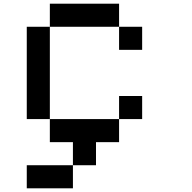

<svg xmlns="http://www.w3.org/2000/svg" viewBox="-20 -895 1040 1040"><path d="M125 0H375V125H125ZM250 -250H625V-125H500V0H375V-125H250ZM625 -375H750V-250H625ZM125 -750H250V-250H125ZM250 -875H625V-750H250ZM625 -750H750V-625H625Z"/></svg>

Font: Pixel Operator Mono 8
Style: Regular
Weight: 400
Monospace: yes
Designer: Jayvee Enaguas (HarvettFox96)
Foundry: The Grandoplex Project
Version: Version 1.5.0 (October 25, 2015)